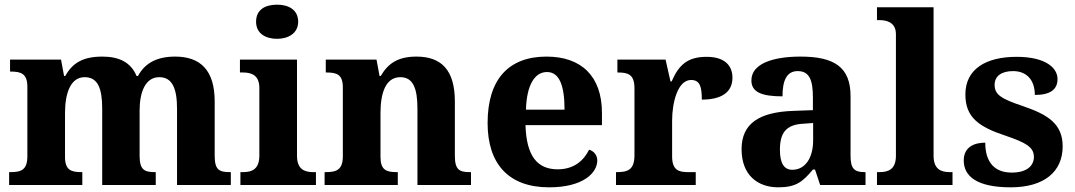

<svg xmlns="http://www.w3.org/2000/svg" viewBox="-20 -791 4596 821"><path d="M19 0H332V-55H328C284 -55 258 -64 258 -120V-307C258 -389 280 -461 342 -461C399 -461 417 -412 417 -326V0H646V-55H643C598 -55 577 -64 577 -125V-319C577 -396 601 -461 661 -461C717 -461 737 -412 737 -326V0H967V-55H963C918 -55 898 -64 898 -125V-357C898 -492 836 -549 729 -549C652 -549 600 -522 570 -466H564C540 -524 490 -549 418 -549C335 -549 290 -522 259 -466H254L241 -536H23V-485H26C70 -485 97 -476 97 -420V-123C97 -64 70 -55 25 -55H19Z M1165 -625C1213 -625 1255 -649 1255 -698C1255 -750 1213 -771 1165 -771C1114 -771 1075 -750 1075 -698C1075 -649 1114 -625 1165 -625ZM1008 0H1331V-55H1319C1281 -55 1250 -68 1250 -125V-536H1006V-481H1020C1057 -481 1089 -468 1089 -415V-126C1089 -69 1059 -55 1020 -55H1008Z M1368 0H1681V-55H1676C1632 -55 1607 -64 1607 -120V-307C1607 -389 1627 -461 1692 -461C1747 -461 1765 -412 1765 -326V0H1994V-55H1990C1945 -55 1925 -64 1925 -125V-357C1925 -492 1867 -549 1761 -549C1683 -549 1640 -521 1608 -466H1603L1590 -536H1373V-481H1377C1421 -481 1446 -472 1446 -417V-123C1446 -64 1418 -55 1373 -55H1368Z M2328 10C2474 10 2534 -52 2534 -105C2534 -128 2519 -145 2499 -151C2476 -104 2434 -67 2365 -67C2277 -67 2231 -124 2227 -256H2554V-308C2554 -467 2464 -549 2317 -549C2156 -549 2065 -453 2065 -265C2065 -91 2154 10 2328 10ZM2394 -322H2229C2232 -427 2266 -483 2319 -483C2373 -483 2394 -423 2394 -322Z M2614 0H2955V-55H2922C2883 -55 2854 -63 2854 -122V-276C2854 -350 2877 -449 2935 -449C2973 -449 2981 -420 2981 -365C3063 -365 3112 -395 3112 -459C3112 -511 3078 -548 3002 -548C2920 -548 2883 -514 2852 -443H2847L2826 -536H2620V-481H2623C2667 -481 2693 -472 2693 -413V-127C2693 -64 2663 -55 2618 -55H2614Z M3308 10C3383 10 3412 -13 3456 -66H3465L3487 0H3681V-55H3677C3632 -55 3617 -71 3617 -125V-380C3617 -505 3546 -549 3403 -549C3288 -549 3193 -520 3193 -447C3193 -397 3237 -379 3326 -379C3326 -447 3344 -487 3391 -487C3442 -487 3456 -447 3456 -374V-320L3374 -317C3225 -312 3151 -262 3151 -153C3151 -42 3220 10 3308 10ZM3368 -65C3332 -65 3315 -94 3315 -150C3315 -221 3339 -258 3415 -262L3457 -265V-191C3457 -114 3422 -65 3368 -65Z M3730 0H4053V-55H4041C4003 -55 3972 -68 3972 -125V-760H3730V-705H3741C3767 -705 3811 -698 3811 -645V-125C3811 -68 3780 -55 3741 -55H3730Z M4302 10C4445 10 4524 -57 4524 -165C4524 -262 4460 -301 4355 -337C4262 -368 4233 -386 4233 -428C4233 -466 4263 -487 4312 -487C4368 -487 4405 -451 4405 -385C4472 -385 4502 -409 4502 -453C4502 -501 4451 -548 4327 -548C4196 -548 4108 -496 4108 -387C4108 -290 4164 -249 4279 -211C4367 -181 4401 -162 4401 -120C4401 -83 4372 -53 4306 -53C4234 -53 4193 -96 4193 -181C4147 -181 4101 -163 4101 -105C4101 -38 4156 10 4302 10Z"/></svg>

Font: Noto Serif Hentaigana Bold
Style: Regular
Weight: 700
Designer: Kazuhiro Yamada
Foundry: nipponia
Version: Version 1.000